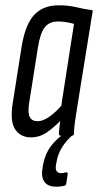

<svg xmlns="http://www.w3.org/2000/svg" viewBox="-20 -512 370 724"><path d="M97 6Q57 6 37 -24.5Q17 -55 28 -123L62 -339Q76 -421 109.5 -456.5Q143 -492 201 -492Q238 -492 267 -485Q296 -478 330 -473L273 -120Q266 -77 262.5 -51.5Q259 -26 259 -9Q259 0 250 0H210Q202 0 202 -9Q203 -19 204 -31Q205 -43 207 -56Q183 -31 156 -12.5Q129 6 97 6ZM122 -55Q142 -55 165.5 -71.5Q189 -88 211 -113L259 -422Q245 -426 229.5 -428.5Q214 -431 198 -431Q167 -431 149.5 -410Q132 -389 123 -333L90 -124Q84 -87 92 -71Q100 -55 122 -55ZM192 192Q159 192 146.5 172Q134 152 141 118L143 106Q151 66 173 37.5Q195 9 234 -17L255 -4Q230 18 214 43.5Q198 69 193 100L191 110Q186 141 211 141Q220 141 227 138Q237 136 235 146L230 180Q229 188 221 189Q209 192 192 192Z"/></svg>

Font: Sofia Sans Extra Condensed
Style: Italic
Weight: 400
Italic angle: -9°
Designer: Botio Nikoltchev, Ani Petrova
Foundry: lettersoup
Version: Version 4.101; ttfautohint (v1.8.4.7-5d5b)